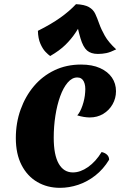

<svg xmlns="http://www.w3.org/2000/svg" viewBox="-20 -887 624 922"><path d="M238 -226Q238 -143 262 -101Q286 -59 330 -59Q366 -59 403 -85Q440 -111 468 -157Q485 -153 494.5 -143.5Q504 -134 504 -120Q476 -74 437.5 -44Q399 -14 355.5 0.5Q312 15 268 15Q207 15 159 -13Q111 -41 83.5 -94.5Q56 -148 56 -224Q56 -297 79 -361Q102 -425 143 -473.5Q184 -522 241.5 -549.5Q299 -577 369 -577Q423 -577 460.5 -560Q498 -543 517.5 -514.5Q537 -486 537 -449Q537 -415 520.5 -386Q504 -357 475.5 -340Q447 -323 411 -323Q398 -323 382.5 -325.5Q367 -328 351 -333Q365 -348 376 -380Q387 -412 389 -444Q392 -476 382.5 -495.5Q373 -515 351 -515Q326 -515 305 -490.5Q284 -466 269 -424.5Q254 -383 246 -331.5Q238 -280 238 -226ZM221 -618Q212 -624 198.5 -638Q185 -652 174 -677Q163 -702 162 -739Q226 -771 269.5 -802Q313 -833 345 -867Q386 -865 407 -853Q428 -841 437.5 -820.5Q447 -800 456.5 -773Q466 -746 483.5 -715Q501 -684 538 -650Q510 -636 490.5 -632Q471 -628 450 -628Q417 -628 398 -644.5Q379 -661 366.5 -703Q354 -745 339 -821L380 -790Q362 -759 342 -729Q322 -699 294 -671.5Q266 -644 221 -618Z"/></svg>

Font: Merienda ExtraBold
Style: Regular
Weight: 800
Designer: Eduardo Rodriguez Tunni
Foundry: Eduardo Rodriguez Tunni
Version: Version 2.001